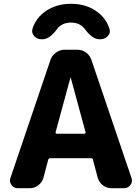

<svg xmlns="http://www.w3.org/2000/svg" viewBox="-20 -992 734 1012"><path d="M557 -840Q564 -819 548.5 -802Q533 -785 509 -785H504Q467 -785 428 -838Q402 -873 354 -873Q306 -873 280 -838Q241 -785 204 -785H199Q175 -785 160 -802Q145 -819 151 -840Q170 -900 225 -936Q280 -972 354.5 -972Q429 -972 483.5 -936Q538 -900 557 -840ZM273 -295Q272 -292 274.5 -289.5Q277 -287 280 -287H424Q427 -287 429.5 -289.5Q432 -292 431 -295L353 -582Q353 -583 352 -583Q351 -583 351 -582ZM74 0Q53 0 40.5 -17Q28 -34 35 -54L246 -676Q254 -700 275 -715Q296 -730 321 -730H387Q413 -730 433.5 -715Q454 -700 462 -676L673 -54Q680 -34 667.5 -17Q655 0 634 0H567Q542 0 522 -15.5Q502 -31 495 -55L470 -150Q469 -158 459 -158H245Q236 -158 234 -150L209 -55Q202 -31 182 -15.5Q162 0 137 0Z"/></svg>

Font: Rounded Mplus 1c ExtraBold
Style: Regular
Weight: 800
Version: Version 1.059.20150529